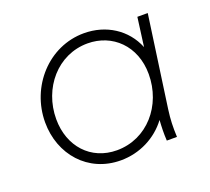

<svg xmlns="http://www.w3.org/2000/svg" viewBox="-99 -662 874 799"><g transform="rotate(-20 337.5 -263.0)"><path d="M309 12C393 12 469 -27 517 -91C515 -61 514 -34 516 0H561C559 -45 560 -77 566 -121L623 -526H577L560 -398C525 -485 442 -538 344 -538C188 -538 66 -403 66 -244C66 -102 164 12 309 12ZM114 -241C114 -378 211 -493 344 -493C453 -493 540 -412 540 -286C540 -147 442 -33 308 -33C193 -33 114 -120 114 -241Z"/></g></svg>

Font: Mluvka ExtraLight
Style: Italic
Weight: 200
Italic angle: -8°
Designer: Modified by Jiří Krblich, Original typeface by Gumpita Rahayu
Foundry: Gumpita Rahayu & Jiří Krblich
Version: Version 2.000;Glyphs 3.1.1 (3134)